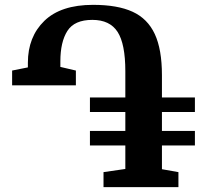

<svg xmlns="http://www.w3.org/2000/svg" viewBox="-20 -772 859 792"><path d="M648 -74 716 -62V0H407V-62L497 -75V-172H351V-232H497V-310H351V-370H497V-478Q497 -591 465 -640.5Q433 -690 361 -690Q287 -690 258 -644.5Q229 -599 229 -519V-496L293 -481V-420H30V-481L95 -494V-513Q95 -620 163 -686Q231 -752 364 -752Q465 -752 527 -723.5Q589 -695 618.5 -631.5Q648 -568 648 -462V-370H784V-310H648V-232H784V-172H648Z"/></svg>

Font: Koeln Type Serif
Style: Bold
Weight: 700
Designer: Eben Sorkin
Foundry: Eben Sorkin
Version: Version 2.002